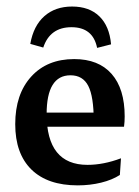

<svg xmlns="http://www.w3.org/2000/svg" viewBox="-20 -557 425 585"><path d="M199.7 -537.1Q252 -537.1 282.7 -507.3Q313.5 -477.5 318.4 -421.9L275.9 -411.1Q263.2 -474.1 197.8 -474.1Q132.3 -474.1 111.8 -412.1L72.3 -423.3Q82 -478.5 115.2 -507.8Q148.4 -537.1 199.7 -537.1ZM216.8 7.8Q125 7.8 75.7 -40.5Q26.4 -88.9 26.4 -178.7Q26.4 -270 75 -323.5Q123.5 -377 206.1 -377Q280.3 -377 320.1 -331.8Q359.9 -286.6 359.9 -202.1Q359.9 -194.8 359.4 -186.3Q358.9 -177.7 357.9 -170.9L265.6 -189Q265.6 -262.7 249 -295.2Q232.4 -327.6 194.8 -327.6Q122.1 -327.6 122.1 -209.5Q122.1 -54.7 246.6 -54.7Q295.4 -54.7 348.6 -74.7L345.2 -23.9Q321.8 -8.8 288.1 -0.5Q254.4 7.8 216.8 7.8ZM64.5 -170.9V-213.9H350.1L357.9 -170.9Z"/></svg>

Font: Markazi Text Medium
Style: Regular
Weight: 500
Designer: Borna Izadpanah (Arabic designer), Fiona Ross (Arabic design director) and Florian Runge (Latin designer)
Foundry: Borna Izadpanah and Florian Runge
Version: Version 1.001